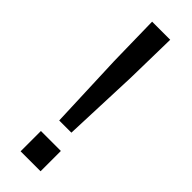

<svg xmlns="http://www.w3.org/2000/svg" viewBox="-241 -721 735 735"><g transform="rotate(45 126.0 -353.5)"><path d="M77 -707H175L171 -498L159 -188H93L81 -498ZM72 -110H180V0H72Z"/></g></svg>

Font: 42dot Sans
Style: Regular
Weight: 400
Designer: 42dot
Version: Version 1.000